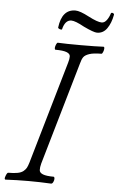

<svg xmlns="http://www.w3.org/2000/svg" viewBox="-57 -873 565 914"><g transform="rotate(5 225.5 -415.5)"><path d="M210.4 -732.9Q209.5 -731.4 204.8 -731.9Q200.2 -732.4 195.6 -735.1Q190.9 -737.8 191.4 -740.2Q202.1 -828.1 266.6 -828.1Q288.1 -828.1 331.5 -805.2Q375.5 -782.2 395.5 -782.2Q409.2 -782.2 419.7 -796.6Q430.2 -811 435.5 -829.1Q437 -832.5 440.9 -832.5Q444.8 -832.5 448.5 -829.6Q452.1 -826.7 450.7 -823.2Q443.4 -783.7 425.3 -757.8Q407.2 -731.9 377.4 -731.9Q361.8 -731.9 313.5 -754.9Q270.5 -778.8 251.5 -778.8Q221.2 -778.8 210.4 -732.9ZM5.4 2.9Q-3.4 2.9 3.9 -15.6Q9.8 -30.8 14.6 -30.8Q42 -30.8 59.6 -34.2Q77.1 -37.6 87.2 -45.9Q97.2 -54.2 101.8 -63Q106.4 -71.8 111.3 -87.9L253.4 -578.1Q258.8 -595.7 258.5 -608.2Q258.3 -620.6 241.5 -627.2Q224.6 -633.8 187.5 -633.8Q183.6 -635.3 184.1 -642.8Q184.6 -650.4 188.5 -659.2Q192.4 -668 196.3 -668Q233.4 -666 305.7 -666Q379.4 -666 415.5 -668Q419.4 -666.5 418.9 -658.9Q418.5 -651.4 414.8 -642.6Q411.1 -633.8 407.7 -633.8Q370.1 -633.8 349.9 -627Q329.6 -620.1 322.3 -609.6Q314.9 -599.1 309.6 -578.1L167.5 -87.9Q162.6 -69.3 163.3 -56.6Q164.1 -43.9 180.4 -37.4Q196.8 -30.8 232.4 -30.8Q236.3 -29.3 236.6 -22Q236.8 -14.6 232.7 -5.9Q228.5 2.9 222.7 2.9Q167 0 114.3 0Q59.6 0 5.4 2.9Z"/></g></svg>

Font: Junicode SmCond Light
Style: Italic
Weight: 300
Width: 4
Italic angle: -11°
Designer: Peter S. Baker
Version: Version 2.206